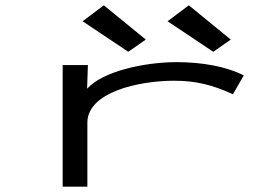

<svg xmlns="http://www.w3.org/2000/svg" viewBox="-20 -702 1040 723"><path d="M463 -507 529 -553 371 -682 291 -622ZM783 -507 849 -553 691 -682 611 -622ZM216 1H309V-240C309 -355 502 -398 636 -398C716 -398 779 -383 857 -347L898 -418C834 -451 742 -468 646 -468C522 -468 366 -433 308 -368L311 -457H216Z"/></svg>

Font: Inconsolata UltraExpanded
Style: Regular
Weight: 400
Width: 9
Monospace: yes
Designer: Raph Levien, Cyreal, Brenton Simpson
Foundry: Raph Levien, Cyreal, Google
Version: Version 3.100